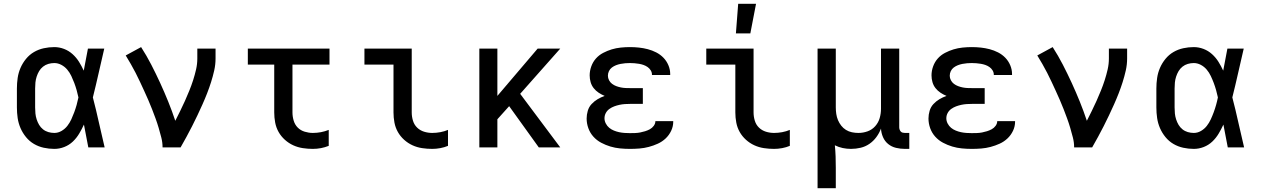

<svg xmlns="http://www.w3.org/2000/svg" viewBox="-20 -776 6640 1011"><path d="M266 8Q238 8 210.5 2Q183 -4 159 -18Q135 -32 117 -54Q99 -76 88 -101.5Q77 -127 73 -154.5Q69 -182 69 -210V-310Q69 -338 73 -365.5Q77 -393 88 -418.5Q99 -444 117 -466Q135 -488 159 -502Q183 -516 210.5 -522Q238 -528 266 -528Q292 -528 317 -518.5Q342 -509 362 -491Q382 -473 396 -450.5Q410 -428 421 -404Q427 -433 432 -462Q437 -491 443 -520H529Q514 -456 499.5 -391.5Q485 -327 469 -263Q486 -198 500.5 -132Q515 -66 531 0H445Q439 -30 433.5 -60Q428 -90 422 -120Q411 -96 397 -72.5Q383 -49 363.5 -30.5Q344 -12 318.5 -2Q293 8 266 8ZM266 -76Q286 -76 304 -86.5Q322 -97 334.5 -113Q347 -129 355.5 -147.5Q364 -166 371 -185Q378 -204 383.5 -223.5Q389 -243 393 -263Q389 -282 383.5 -301.5Q378 -321 371 -339.5Q364 -358 355.5 -376Q347 -394 334 -409.5Q321 -425 303 -434.5Q285 -444 266 -444Q250 -444 234.5 -439.5Q219 -435 206.5 -425Q194 -415 186 -401.5Q178 -388 173 -372.5Q168 -357 166.5 -341.5Q165 -326 165 -310V-210Q165 -194 166.5 -178.5Q168 -163 173 -147.5Q178 -132 186 -118.5Q194 -105 206.5 -95Q219 -85 234.5 -80.5Q250 -76 266 -76Z M836 0Q836 -26 829.5 -51.5Q823 -77 815.5 -102.5Q808 -128 799 -152.5Q790 -177 780.5 -201.5Q771 -226 760.5 -250Q750 -274 739 -298Q728 -322 717 -345.5Q706 -369 694 -392.5Q682 -416 669 -438.5Q656 -461 642 -484L723 -528Q752 -483 776.5 -435.5Q801 -388 823.5 -339Q846 -290 866 -240.5Q886 -191 903 -140Q916 -166 929 -192Q942 -218 954 -245Q966 -272 977 -299Q988 -326 997 -354Q1006 -382 1012.5 -410.5Q1019 -439 1019 -468V-520H1115V-468Q1115 -436 1108 -405Q1101 -374 1091.5 -344Q1082 -314 1070.5 -284.5Q1059 -255 1046 -226Q1033 -197 1019.5 -168.5Q1006 -140 991.5 -111.5Q977 -83 962 -55.5Q947 -28 931 0Z M1627 8Q1601 8 1574.5 4Q1548 0 1524 -11Q1500 -22 1480 -40Q1460 -58 1447 -81Q1434 -104 1429 -130.5Q1424 -157 1424 -184V-436H1285V-520H1715V-436H1520V-184Q1520 -162 1526.5 -140.5Q1533 -119 1548 -104Q1563 -89 1584.5 -82.5Q1606 -76 1627 -76Q1649 -76 1670 -80Q1691 -84 1711 -92V-8Q1691 0 1670 4Q1649 8 1627 8Z M2256 8Q2229 8 2202.5 4Q2176 0 2152 -11Q2128 -22 2108 -40Q2088 -58 2075 -81Q2062 -104 2057 -130.5Q2052 -157 2052 -184V-436H1899V-520H2148V-184Q2148 -162 2154.5 -140.5Q2161 -119 2176.5 -104Q2192 -89 2213 -82.5Q2234 -76 2256 -76Q2277 -76 2298.5 -80Q2320 -84 2339 -92V-8Q2320 0 2298.5 4Q2277 8 2256 8Z M2817 0 2661 -217 2599 -148V0H2504V-520H2599V-271L2811 -520H2930L2719 -282L2930 0Z M3297 8Q3271 8 3245 5.5Q3219 3 3194 -4.5Q3169 -12 3145.5 -24.5Q3122 -37 3104.5 -56.5Q3087 -76 3078 -101Q3069 -126 3069 -152Q3069 -172 3075 -192.5Q3081 -213 3095 -228Q3109 -243 3126.5 -253.5Q3144 -264 3164 -271Q3147 -278 3132 -288Q3117 -298 3106 -312Q3095 -326 3090 -343.5Q3085 -361 3085 -379Q3085 -403 3093.5 -426.5Q3102 -450 3118 -468Q3134 -486 3156 -497.5Q3178 -509 3201 -516Q3224 -523 3248.5 -525.5Q3273 -528 3297 -528Q3321 -528 3344.5 -525.5Q3368 -523 3391 -517Q3414 -511 3435.5 -500Q3457 -489 3473.5 -472Q3490 -455 3499.5 -432.5Q3509 -410 3509 -387V-381H3413V-383Q3413 -395 3406.5 -405.5Q3400 -416 3390 -423Q3380 -430 3368.5 -434Q3357 -438 3345 -440Q3333 -442 3321 -443Q3309 -444 3297 -444Q3285 -444 3272.5 -443Q3260 -442 3247.5 -439.5Q3235 -437 3223.5 -432.5Q3212 -428 3202 -420.5Q3192 -413 3186.5 -401.5Q3181 -390 3181 -377Q3181 -365 3187 -353.5Q3193 -342 3203 -334.5Q3213 -327 3225 -322.5Q3237 -318 3249.5 -315.5Q3262 -313 3274.5 -312.5Q3287 -312 3300 -312H3365V-229H3300Q3285 -229 3270.5 -228Q3256 -227 3242 -224Q3228 -221 3214.5 -216Q3201 -211 3189 -202.5Q3177 -194 3170 -181Q3163 -168 3163 -153Q3163 -139 3170 -125.5Q3177 -112 3188 -103Q3199 -94 3212.5 -88.5Q3226 -83 3240 -80Q3254 -77 3268.5 -76Q3283 -75 3297 -75Q3311 -75 3324.5 -75.5Q3338 -76 3351 -78.5Q3364 -81 3377 -85Q3390 -89 3402 -95.5Q3414 -102 3422.5 -113.5Q3431 -125 3431 -138H3525V-135Q3525 -110 3514 -87Q3503 -64 3485 -47Q3467 -30 3444 -19.5Q3421 -9 3396.5 -2.5Q3372 4 3347 6Q3322 8 3297 8Z M4056 8Q4029 8 4002.5 4Q3976 0 3952 -11Q3928 -22 3908 -40Q3888 -58 3875 -81Q3862 -104 3857 -130.5Q3852 -157 3852 -184V-436H3699V-520H3948V-184Q3948 -162 3954.5 -140.5Q3961 -119 3976.5 -104Q3992 -89 4013 -82.5Q4034 -76 4056 -76Q4077 -76 4098.5 -80Q4120 -84 4139 -92V-8Q4120 0 4098.5 4Q4077 8 4056 8ZM3855 -600 3867 -756H3961L3931 -600Z M4285 215V-520H4381V-210Q4381 -193 4383.5 -176Q4386 -159 4392.5 -143.5Q4399 -128 4409.5 -114.5Q4420 -101 4434.5 -92Q4449 -83 4466 -79.5Q4483 -76 4500 -76Q4525 -76 4548.5 -84.5Q4572 -93 4588.5 -111.5Q4605 -130 4612 -154Q4619 -178 4619 -203V-520H4715V-105Q4715 -100 4717 -94Q4719 -88 4723 -83.5Q4727 -79 4733 -77.5Q4739 -76 4745 -76H4768V8H4745Q4721 8 4698 2.5Q4675 -3 4657 -17.5Q4639 -32 4629.5 -54Q4620 -76 4619 -99Q4610 -75 4594.5 -54Q4579 -33 4558 -18.5Q4537 -4 4512 2Q4487 8 4461 8Q4439 8 4417.5 3.5Q4396 -1 4376 -11Q4379 18 4380 48Q4381 78 4381 108V215Z M5097 8Q5071 8 5045 5.5Q5019 3 4994 -4.5Q4969 -12 4945.5 -24.5Q4922 -37 4904.5 -56.5Q4887 -76 4878 -101Q4869 -126 4869 -152Q4869 -172 4875 -192.5Q4881 -213 4895 -228Q4909 -243 4926.5 -253.5Q4944 -264 4964 -271Q4947 -278 4932 -288Q4917 -298 4906 -312Q4895 -326 4890 -343.5Q4885 -361 4885 -379Q4885 -403 4893.5 -426.5Q4902 -450 4918 -468Q4934 -486 4956 -497.5Q4978 -509 5001 -516Q5024 -523 5048.5 -525.5Q5073 -528 5097 -528Q5121 -528 5144.5 -525.5Q5168 -523 5191 -517Q5214 -511 5235.5 -500Q5257 -489 5273.5 -472Q5290 -455 5299.5 -432.5Q5309 -410 5309 -387V-381H5213V-383Q5213 -395 5206.5 -405.5Q5200 -416 5190 -423Q5180 -430 5168.5 -434Q5157 -438 5145 -440Q5133 -442 5121 -443Q5109 -444 5097 -444Q5085 -444 5072.5 -443Q5060 -442 5047.5 -439.5Q5035 -437 5023.5 -432.5Q5012 -428 5002 -420.5Q4992 -413 4986.5 -401.5Q4981 -390 4981 -377Q4981 -365 4987 -353.5Q4993 -342 5003 -334.5Q5013 -327 5025 -322.5Q5037 -318 5049.5 -315.5Q5062 -313 5074.5 -312.5Q5087 -312 5100 -312H5165V-229H5100Q5085 -229 5070.5 -228Q5056 -227 5042 -224Q5028 -221 5014.5 -216Q5001 -211 4989 -202.5Q4977 -194 4970 -181Q4963 -168 4963 -153Q4963 -139 4970 -125.5Q4977 -112 4988 -103Q4999 -94 5012.5 -88.5Q5026 -83 5040 -80Q5054 -77 5068.5 -76Q5083 -75 5097 -75Q5111 -75 5124.5 -75.5Q5138 -76 5151 -78.5Q5164 -81 5177 -85Q5190 -89 5202 -95.5Q5214 -102 5222.5 -113.5Q5231 -125 5231 -138H5325V-135Q5325 -110 5314 -87Q5303 -64 5285 -47Q5267 -30 5244 -19.5Q5221 -9 5196.5 -2.5Q5172 4 5147 6Q5122 8 5097 8Z M5636 0Q5636 -26 5629.5 -51.5Q5623 -77 5615.5 -102.5Q5608 -128 5599 -152.5Q5590 -177 5580.5 -201.5Q5571 -226 5560.5 -250Q5550 -274 5539 -298Q5528 -322 5517 -345.5Q5506 -369 5494 -392.5Q5482 -416 5469 -438.5Q5456 -461 5442 -484L5523 -528Q5552 -483 5576.5 -435.5Q5601 -388 5623.5 -339Q5646 -290 5666 -240.5Q5686 -191 5703 -140Q5716 -166 5729 -192Q5742 -218 5754 -245Q5766 -272 5777 -299Q5788 -326 5797 -354Q5806 -382 5812.5 -410.5Q5819 -439 5819 -468V-520H5915V-468Q5915 -436 5908 -405Q5901 -374 5891.5 -344Q5882 -314 5870.5 -284.5Q5859 -255 5846 -226Q5833 -197 5819.5 -168.5Q5806 -140 5791.5 -111.5Q5777 -83 5762 -55.5Q5747 -28 5731 0Z M6266 8Q6238 8 6210.5 2Q6183 -4 6159 -18Q6135 -32 6117 -54Q6099 -76 6088 -101.5Q6077 -127 6073 -154.5Q6069 -182 6069 -210V-310Q6069 -338 6073 -365.5Q6077 -393 6088 -418.5Q6099 -444 6117 -466Q6135 -488 6159 -502Q6183 -516 6210.5 -522Q6238 -528 6266 -528Q6292 -528 6317 -518.5Q6342 -509 6362 -491Q6382 -473 6396 -450.5Q6410 -428 6421 -404Q6427 -433 6432 -462Q6437 -491 6443 -520H6529Q6514 -456 6499.5 -391.5Q6485 -327 6469 -263Q6486 -198 6500.5 -132Q6515 -66 6531 0H6445Q6439 -30 6433.5 -60Q6428 -90 6422 -120Q6411 -96 6397 -72.5Q6383 -49 6363.5 -30.5Q6344 -12 6318.5 -2Q6293 8 6266 8ZM6266 -76Q6286 -76 6304 -86.5Q6322 -97 6334.5 -113Q6347 -129 6355.5 -147.5Q6364 -166 6371 -185Q6378 -204 6383.5 -223.5Q6389 -243 6393 -263Q6389 -282 6383.5 -301.5Q6378 -321 6371 -339.5Q6364 -358 6355.5 -376Q6347 -394 6334 -409.5Q6321 -425 6303 -434.5Q6285 -444 6266 -444Q6250 -444 6234.5 -439.5Q6219 -435 6206.5 -425Q6194 -415 6186 -401.5Q6178 -388 6173 -372.5Q6168 -357 6166.5 -341.5Q6165 -326 6165 -310V-210Q6165 -194 6166.5 -178.5Q6168 -163 6173 -147.5Q6178 -132 6186 -118.5Q6194 -105 6206.5 -95Q6219 -85 6234.5 -80.5Q6250 -76 6266 -76Z"/></svg>

Font: Iosevka Medium Extended
Style: Regular
Weight: 500
Width: 7
Monospace: yes
Designer: Belleve Invis
Foundry: Belleve Invis
Version: Version 32.5.0; ttfautohint (v1.8.4)